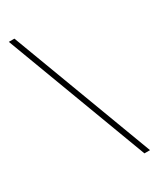

<svg xmlns="http://www.w3.org/2000/svg" viewBox="-184 -774 691 834"><g transform="rotate(-30 161.0 -357.0)"><path d="M41 -714 309 0H281L13 -714Z"/></g></svg>

Font: Noto Sans Thin
Style: Regular
Weight: 100
Designer: Monotype Design Team
Foundry: Monotype Imaging Inc.
Version: Version 2.007